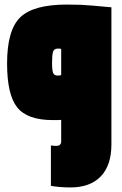

<svg xmlns="http://www.w3.org/2000/svg" viewBox="-20 -659 536 841"><path d="M468 -627V-26Q468 65 421.5 113.5Q375 162 289 162Q264 162 241 160Q218 158 203 155V-22Q208 -21 215 -20.5Q222 -20 226 -20Q237 -20 242.5 -25Q248 -30 248 -39V-134Q242 -133 234 -133Q226 -133 211 -133Q100 -133 55.5 -188.5Q11 -244 11 -381Q11 -527 68.5 -583Q126 -639 273 -639Q302 -639 332.5 -638Q363 -637 468 -627ZM232 -446Q217 -446 212.5 -432.5Q208 -419 208 -384Q208 -352 212.5 -340Q217 -328 232 -328Q237 -328 240.5 -328.5Q244 -329 248 -330V-445Q244 -446 240.5 -446Q237 -446 232 -446Z"/></svg>

Font: Blinker Black
Style: Regular
Weight: 900
Designer: Juergen Huber
Foundry: supertype
Version: Version 1.017;hotconv 1.0.117;makeotfexe 2.5.65602